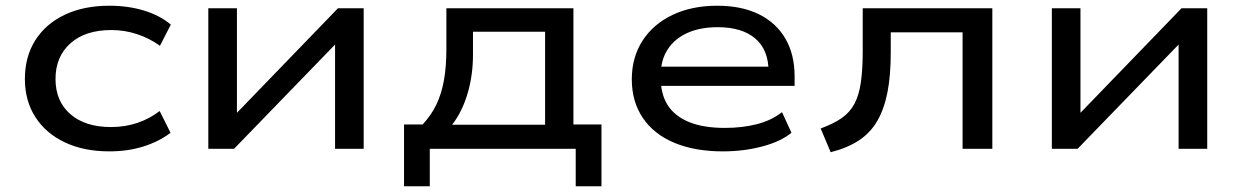

<svg xmlns="http://www.w3.org/2000/svg" viewBox="-20 -520 4343 671"><path d="M362 9Q273 9 206.5 -22.5Q140 -54 103.5 -111Q67 -168 67 -244Q67 -322 103.5 -379.5Q140 -437 206.5 -468.5Q273 -500 362 -500Q428 -500 483.5 -483Q539 -466 577 -434L539 -360Q503 -386 459.5 -400.5Q416 -415 369 -415Q278 -415 226 -368.5Q174 -322 174 -244Q174 -166 226 -121Q278 -76 368 -76Q417 -76 460 -90.5Q503 -105 538 -132L576 -56Q537 -26 482.5 -8.5Q428 9 362 9Z M708 0V-491H808V-104H787L1161 -491H1251V0H1151V-387H1173L798 0Z M1392 131V-85H1457Q1487 -117 1505 -154.5Q1523 -192 1531.5 -239.5Q1540 -287 1540 -349V-491H1984V-85H2082V131H1992V0H1482V131ZM1560 -84H1885V-409H1633V-329Q1633 -257 1614 -193Q1595 -129 1560 -84Z M2506 9Q2408 9 2336.5 -21Q2265 -51 2226.5 -108Q2188 -165 2188 -243Q2188 -319 2225 -377Q2262 -435 2329.5 -467.5Q2397 -500 2487 -500Q2571 -500 2631.5 -470.5Q2692 -441 2724.5 -385.5Q2757 -330 2757 -253V-220H2267V-287H2689L2666 -269Q2666 -346 2619.5 -385.5Q2573 -425 2488 -425Q2427 -425 2382.5 -405Q2338 -385 2313.5 -347.5Q2289 -310 2289 -257V-248Q2289 -191 2313.5 -152.5Q2338 -114 2388 -93.5Q2438 -73 2513 -73Q2574 -73 2625 -86Q2676 -99 2713 -128L2746 -56Q2708 -25 2643.5 -8Q2579 9 2506 9Z M2883 12 2848 -71Q2892 -87 2921 -107Q2950 -127 2966 -157Q2982 -187 2988.5 -232Q2995 -277 2995 -340V-491H3448V0H3344V-407H3093V-336Q3093 -256 3081.5 -197.5Q3070 -139 3046 -97.5Q3022 -56 2982 -29.5Q2942 -3 2883 12Z M3656 0V-491H3756V-104H3735L4109 -491H4199V0H4099V-387H4121L3746 0Z"/></svg>

Font: Nunito Sans 10pt Expanded Medium
Style: Regular
Weight: 500
Width: 7
Designer: Vernon Adams
Foundry: Vernon Adams
Version: Version 3.101;gftools[0.9.27]